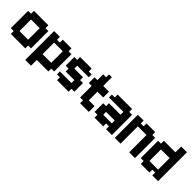

<svg xmlns="http://www.w3.org/2000/svg" viewBox="160 -1474 2519 2519"><g transform="rotate(45 1419.5 -214.5)"><path d="M321.4 -375H375V-53.6H321.4V0H53.6V-53.6H0V-375H53.6V-428.6H321.4ZM107.1 -321.4V-107.1H267.9V-321.4Z M535.7 -428.6V-375H589.3V-428.6H750V-375H803.6V-53.6H750V0H535.7V107.1H428.6V-428.6ZM535.7 -321.4V-107.1H696.4V-321.4Z M910.7 -375V-428.6H1125V-375H1178.6V-321.4H964.3V-267.9H1125V-214.3H1178.6V-53.6H1125V0H910.7V-53.6H857.1V-107.1H1071.4V-160.7H910.7V-214.3H857.1V-375Z M1500 0H1339.3V-53.6H1285.7V-267.9H1232.1V-375H1285.7V-482.1H1339.3V-535.7H1392.9V-375H1500V-267.9H1392.9V-107.1H1500Z M1821.4 -53.6H1767.9V0H1607.1V-53.6H1553.6V-214.3H1607.1V-267.9H1821.4V-321.4H1553.6V-375H1607.1V-428.6H1875V-375H1928.6V0H1821.4ZM1821.4 -107.1V-160.7H1660.7V-107.1Z M2089.3 -428.6V-375H2142.9V-428.6H2303.6V-375H2357.1V0H2250V-321.4H2089.3V0H1982.1V-428.6Z M2678.6 0V-53.6H2625V0H2464.3V-53.6H2410.7V-375H2464.3V-428.6H2678.6V-535.7H2785.7V0ZM2678.6 -107.1V-321.4H2517.9V-107.1Z"/></g></svg>

Font: Jersey 10
Style: Regular
Weight: 400
Designer: Sarah Cadigan-Fried
Version: Version 1.000